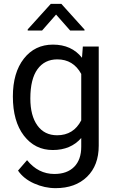

<svg xmlns="http://www.w3.org/2000/svg" viewBox="-20 -770 601 998"><path d="M46.9 -268.6C46.9 -182.6 66 -114.7 104.2 -64.9C142.5 -15.1 192.5 9.8 254.4 9.8C316.9 9.8 366.2 -11.1 402.3 -52.7V-7.3C402.3 37.6 390.1 72.4 365.5 97.2C340.9 121.9 306.6 134.3 262.7 134.3C206.7 134.3 159.3 110.4 120.6 62.5L73.7 116.7C92.9 145 120.8 167.3 157.2 183.6C193.7 199.9 231 208 269 208C337.4 208 391.8 188.3 432.4 148.9C472.9 109.5 493.2 55.7 493.2 -12.7V-528.3H410.6L406.2 -469.7C370.1 -515.3 319.8 -538.1 255.4 -538.1C192.5 -538.1 142.1 -513.8 104 -465.1C65.9 -416.4 46.9 -350.9 46.9 -268.6ZM137.7 -258.3C137.7 -325.4 150.1 -376 174.8 -410.2C199.5 -444.3 233.9 -461.4 277.8 -461.4C333.2 -461.4 374.7 -436.2 402.3 -385.7V-144.5C375.7 -92.8 333.8 -66.9 276.9 -66.9C232.9 -66.9 198.7 -83.9 174.3 -117.9C149.9 -151.9 137.7 -198.7 137.7 -258.3ZM419.4 -616.2 298.8 -750H244.1L124 -617.2V-611.3H198.7L271.5 -694.3L344.7 -611.3H419.4Z"/></svg>

Font: Roboto1
Style: rg
Weight: 400
Designer: Google
Version: Version 2.137; 2017